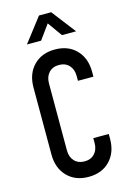

<svg xmlns="http://www.w3.org/2000/svg" viewBox="-146 -1054 766 1139"><g transform="rotate(-15 237.0 -484.5)"><path d="M432 -199V-169Q432 -86 383 -35Q334 16 252 16Q170.5 16 121.2 -35Q72 -86 72 -169V-581Q72 -664.5 121.2 -715.2Q170.5 -766 252 -766Q334 -766 383 -715.2Q432 -664.5 432 -581V-551H337V-581Q337 -621.5 314 -646.2Q291 -671 252 -671Q213 -671 190 -646.2Q167 -621.5 167 -581V-169Q167 -128.5 190 -103.8Q213 -79 252 -79Q291 -79 314 -103.8Q337 -128.5 337 -169V-199ZM100.5 -837.5 214 -985H289L402.5 -837.5H315.5L252 -926.5L187.5 -837.5Z"/></g></svg>

Font: Mohave Light Medium
Style: Regular
Weight: 500
Version: Version 2.003